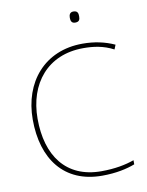

<svg xmlns="http://www.w3.org/2000/svg" viewBox="-98 -1043 810 1056"><g transform="rotate(-10 307.0 -514.5)"><path d="M386 -973C366 -973 361 -958 361 -942C361 -925 366 -911 386 -911C410 -911 413 -925 413 -942C413 -958 410 -973 386 -973ZM405 -765C460 -765 516 -758 573 -728L583 -753C528 -778 470 -790 405 -790C191 -790 63 -634 63 -426C63 -205 174 -56 386 -56C465 -56 526 -70 570 -87V-110C522 -93 463 -81 386 -81C189 -81 90 -219 90 -426C90 -621 204 -765 405 -765Z"/></g></svg>

Font: Noto Sans Malayalam UI Thin
Style: Regular
Weight: 100
Designer: Jelle Bosma - Monotype Design Team
Foundry: Monotype Imaging Inc.
Version: Version 2.104